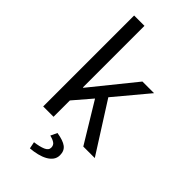

<svg xmlns="http://www.w3.org/2000/svg" viewBox="-284 -779 1063 1063"><g transform="rotate(45 247.5 -248.0)"><path d="M82 -712H163V-230H166L373 -486H464L301 -291L486 0H396L254 -234L163 -128V0H82ZM242 48Q293 56 316 73.5Q339 91 339 125Q339 147 327 163Q315 179 295 190Q275 201 248.5 207.5Q222 214 194 216L186 176Q226 171 250.5 160.5Q275 150 275 130Q275 110 260 100.5Q245 91 224 86L242 48Z"/></g></svg>

Font: Myanmar Sanpya
Style: Regular
Weight: 400
Designer: Danh Hong
Foundry: Google Inc.
Version: Version 2.00 November 22, 2015